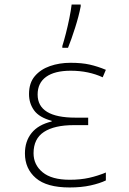

<svg xmlns="http://www.w3.org/2000/svg" viewBox="-20 -817 570 847"><path d="M287 10Q186 10 138 -31.5Q90 -73 90 -140Q90 -194 119.5 -230.5Q149 -267 208 -281V-284Q153 -299 130.5 -330Q108 -361 108 -402Q108 -451 133.5 -481Q159 -511 200.5 -525.5Q242 -540 291 -540Q341 -540 376 -532Q411 -524 447 -509L433 -476Q403 -490 367.5 -497.5Q332 -505 292 -505Q221 -505 183.5 -478Q146 -451 146 -400Q146 -298 313 -298H369V-265H306Q220 -265 174 -235Q128 -205 128 -141Q128 -90 168 -57Q208 -24 288 -24Q335 -24 373 -32.5Q411 -41 447 -56V-21Q420 -8 379.5 1Q339 10 287 10ZM255 -614Q262 -636 270.5 -669Q279 -702 286 -736.5Q293 -771 296 -797H336V-789Q328 -747 311.5 -695Q295 -643 280 -606H255Z"/></svg>

Font: Noto Sans Mono Condensed ExtraLight
Style: Regular
Weight: 200
Width: 3
Designer: Monotype Design Team
Foundry: Monotype Imaging Inc.
Version: Version 2.014; ttfautohint (v1.8.4.7-5d5b)